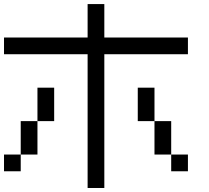

<svg xmlns="http://www.w3.org/2000/svg" viewBox="-20 -937 1040 957"><path d="M0 -83.3V-166.7H83.3V-83.3ZM0 -666.7V-750H416.7V-916.7H500V-750H916.7V-666.7H500V0H416.7V-666.7ZM750 -166.7V-333.3H833.3V-166.7ZM750 -333.3H666.7V-500H750ZM166.7 -166.7H83.3V-333.3H166.7ZM166.7 -333.3V-500H250V-333.3ZM916.7 -166.7V-83.3H833.3V-166.7Z"/></svg>

Font: GalmuriMono11 Regular
Style: Regular
Weight: 400
Designer: Lee Minseo (quiple)
Version: Version 2.399;hotconv 1.1.1;makeotfexe 2.6.0 DEVELOPMENT